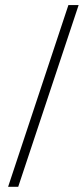

<svg xmlns="http://www.w3.org/2000/svg" viewBox="-20 -590 328 751"><path d="M11.7 140.6 247.6 -570.3H287.6L51.3 140.6Z"/></svg>

Font: Lateef ExtraLight
Style: Regular
Weight: 200
Designer: SIL International
Foundry: SIL International
Version: Version 4.200